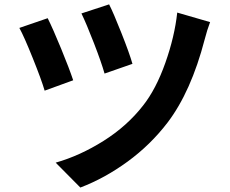

<svg xmlns="http://www.w3.org/2000/svg" viewBox="-20 -799 1040 867"><path d="M347.7 -738.3 472.7 -779.3Q492.2 -741.2 528.3 -649.9Q564.5 -558.6 578.1 -510.7L452.1 -466.8Q438.5 -515.6 404.3 -604Q370.1 -692.4 347.7 -738.3ZM780.3 -742.2 928.7 -699.2Q915 -663.1 904.3 -621.1Q842.8 -384.8 736.3 -245.1Q659.2 -144.5 556.2 -69.3Q453.1 5.9 342.8 47.9L231.4 -64.5Q340.8 -95.7 447.3 -162.6Q553.7 -229.5 626 -322.3Q684.6 -396.5 726.6 -515.1Q768.6 -633.8 780.3 -742.2ZM67.4 -672.9 195.3 -716.8Q218.8 -669.9 255.9 -579.6Q293 -489.3 310.5 -436.5L181.6 -389.6Q167 -439.5 127.9 -536.6Q88.9 -633.8 67.4 -672.9Z"/></svg>

Font: GenEi Gothic M Regular
Style: Bold
Weight: 700
Designer: o_tamon (Modified); [Source Han Sans]
Ryoko NISHIZUKA  (kana & ideographs); Paul D. Hunt (Latin, Greek & Cyrillic); Wenl
Version: Version 1.1a;Original Version 1.004